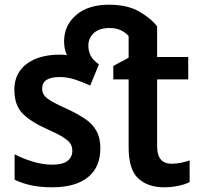

<svg xmlns="http://www.w3.org/2000/svg" viewBox="-20 -785 848 815"><path d="M202 10Q152 10 114 2Q76 -6 42 -22V-130Q76 -112 119 -99Q162 -86 202 -86Q246 -86 266.5 -102Q287 -118 287 -145Q287 -162 279 -175Q271 -188 248 -202.5Q225 -217 180 -237Q112 -267 76.5 -302.5Q41 -338 41 -404Q41 -475 93.5 -514Q146 -553 233 -553Q249 -553 264 -551Q258 -564 255 -578.5Q252 -593 252 -609Q252 -677 303 -721Q354 -765 442 -765Q521 -765 571 -736Q621 -707 647 -673V-543H779V-448H647V-163Q647 -90 709 -90Q728 -90 747.5 -94Q767 -98 785 -104V-12Q765 -2 736.5 4Q708 10 676 10Q608 10 567 -27.5Q526 -65 526 -160V-448H461V-505L526 -540V-632Q514 -646 494 -656Q474 -666 445 -666Q401 -666 378 -644.5Q355 -623 355 -591Q355 -569 364.5 -549.5Q374 -530 400 -512L363 -422Q330 -437 298 -447.5Q266 -458 233 -458Q159 -458 159 -409Q159 -392 168 -380Q177 -368 200 -354.5Q223 -341 266 -322Q309 -302 340.5 -281Q372 -260 389 -230Q406 -200 406 -156Q406 -75 353 -32.5Q300 10 202 10Z"/></svg>

Font: Noto Sans SemiCondensed SemiBold
Style: Regular
Weight: 600
Width: 4
Designer: Monotype Design Team
Foundry: Monotype Imaging Inc.
Version: Version 2.013; ttfautohint (v1.8.4.7-5d5b)